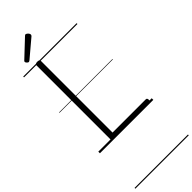

<svg xmlns="http://www.w3.org/2000/svg" viewBox="-509 -1217 1678 1678"><g transform="rotate(-45 330.0 -378.5)"><path d="M178 0Q151 0 151 -23V-934Q151 -944 157.5 -948.5Q164 -953 178 -953Q193 -953 199.5 -948.5Q206 -944 206 -934V-50H617Q625 -50 629 -44.5Q633 -39 633 -25Q633 -11 629 -5.5Q625 0 617 0ZM125 -1003Q118 -1003 109 -1012Q100 -1021 100 -1028Q100 -1030 100.5 -1033.5Q101 -1037 105 -1040L260 -1186Q264 -1189 267 -1192Q270 -1195 274 -1195Q281 -1195 289 -1189Q297 -1183 302 -1175.5Q307 -1168 307 -1161Q307 -1157 306 -1154Q305 -1151 300 -1146L139 -1010Q134 -1007 131 -1005Q128 -1003 125 -1003ZM0 428H660V438H0ZM0 -20H660V0H0ZM0 -505H660V-500H0ZM0 -948H660V-938H0Z"/></g></svg>

Font: Playwrite US Modern Guides
Style: Regular
Weight: 400
Designer: Veronika Burian, José Scaglione
Foundry: TypeTogether
Version: Version 1.003